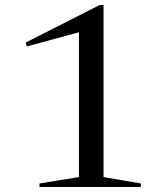

<svg xmlns="http://www.w3.org/2000/svg" viewBox="-20 -745 640 765"><path d="M294.5 -39.5V-616.5L87 -560L82.5 -575.5L377 -725H392.5V-39.5L541 -14V0H137.5V-14Z"/></svg>

Font: Newsreader Display
Style: Regular
Weight: 400
Designer: Hugues Gentile
Foundry: Production Type
Version: Version 1.001